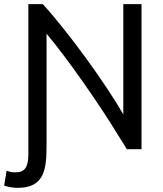

<svg xmlns="http://www.w3.org/2000/svg" viewBox="-53 -717 789 928"><path d="M172 -554C271 -437 430 -209 522 -57C537 -34 549 -14 560 4H631V-697H543V-164C460 -309 283 -555 154 -697H84V29C84 89 68 116 22 116C5 116 -9 113 -21 108L-33 180C-16 186 9 191 32 191C164 191 172 98 172 -17V-68Z"/></svg>

Font: Repo
Style: Regular
Weight: 400
Designer: Stefan Peev
Foundry: Context Ltd
Version: Version 0.000